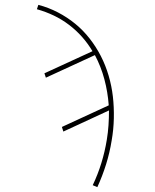

<svg xmlns="http://www.w3.org/2000/svg" viewBox="-20 -548 640 791"><path d="M381 223 362 215Q383 171 397.5 124Q412 77 420 28Q420 28 420 28Q420 28 420 28Q425 -2 427 -32Q429 -62 429 -93L241 -6L235 -25L428 -114Q424 -169 410 -221.5Q396 -274 371 -321L169 -228L163 -246L361 -337Q342 -369 318 -396Q294 -423 264.5 -445.5Q235 -468 201.5 -484Q168 -500 132 -510L138 -528Q180 -517 218.5 -497Q257 -477 290 -450Q323 -423 349.5 -389Q376 -355 395.5 -317Q415 -279 427.5 -236.5Q440 -194 445 -150.5Q450 -107 449 -60.5Q448 -14 440 31Q432 81 417 129Q402 177 381 223Z"/></svg>

Font: Iosevka Etoile Thin Oblique
Style: Regular
Weight: 100
Italic angle: -9°
Designer: Belleve Invis
Foundry: Belleve Invis
Version: Version 15.5.2; ttfautohint (v1.8.4)